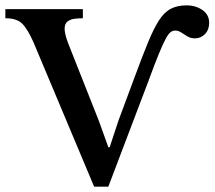

<svg xmlns="http://www.w3.org/2000/svg" viewBox="-31 -691 800 716"><path d="M373 5H320L94 -533Q72 -583 51.5 -603Q31 -623 -11 -623V-657H278V-623Q263 -623 247 -621Q231 -619 220.5 -610.5Q210 -602 210 -584Q210 -563 225 -525L337 -242L373 -142H378L411 -242L472 -406Q500 -482 521 -533Q542 -584 561.5 -614.5Q581 -645 605.5 -658Q630 -671 665 -671Q699 -671 724 -653.5Q749 -636 749 -606Q749 -580 733.5 -564Q718 -548 696 -548Q680 -548 667.5 -555.5Q655 -563 644.5 -570Q634 -577 623 -577Q613 -577 605 -571Q597 -565 587 -546.5Q577 -528 561.5 -490.5Q546 -453 523 -390Z"/></svg>

Font: STIX Two Text Medium
Style: Regular
Weight: 500
Designer: Ross Mills, John Hudson & Paul Hanslow, Tiro Typeworks Ltd; with prior portions MicroPress Inc., and Coen Hoffman.
Foundry: Tiro Typeworks Ltd
Version: Version 2.13 b171